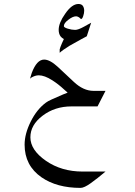

<svg xmlns="http://www.w3.org/2000/svg" viewBox="-20 -582 662 941"><path d="M405.3 -404.3 377.9 -389.6Q340.8 -369.1 320.3 -357.4Q287.1 -336.9 272.5 -323.2V-339.8Q274.4 -348.6 283.2 -369.1Q286.1 -377 293 -390.6Q283.2 -395.5 276.4 -404.3Q267.6 -417 267.6 -435.5Q267.6 -469.7 298.8 -513.7Q332 -562.5 364.3 -562.5Q378.9 -562.5 385.7 -553.7Q392.6 -543.9 392.6 -529.3Q392.6 -516.6 387.7 -502.9Q383.8 -490.2 377 -488.3Q373 -493.2 371.1 -494.1Q361.3 -502 352.5 -502Q336.9 -502 315.4 -485.4Q293 -468.8 293 -454.1Q293 -447.3 312.5 -441.4Q332 -435.5 348.6 -435.5Q363.3 -435.5 391.6 -451.2L426.8 -470.7ZM293.9 -143.6Q265.6 -169.9 236.3 -188.5Q198.2 -212.9 169.9 -212.9Q152.3 -212.9 132.8 -201.2Q129.9 -198.2 127 -196.3Q131.8 -212.9 135.7 -224.6Q160.2 -290 196.3 -290Q224.6 -290 263.7 -253.9L341.8 -180.7Q388.7 -136.7 438.5 -136.7H497.1L458 -60.5H330.1Q249 -60.5 189 -15.1Q128.9 30.3 128.9 90.8Q128.9 153.3 205.1 206.1Q281.2 258.8 384.8 258.8H497.1Q458 292 425.3 315.4Q392.6 338.9 375 338.9Q258.8 338.9 183.6 287.1Q100.6 229.5 100.6 127Q100.6 74.2 130.4 14.2Q160.2 -45.9 205.1 -79.1Q213.9 -85.9 233.4 -94.7Q258.8 -106.4 289.1 -119.1L311.5 -127.9Z"/></svg>

Font: Thabit
Style: Regular
Weight: 500
Designer: Regenerated by Nadim Shaikli
Foundry: MAK Alagha
Version: 0.01